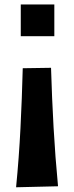

<svg xmlns="http://www.w3.org/2000/svg" viewBox="-20 -605 327 845"><path d="M71.4 -585.3H219.1V-445.7H71.4ZM50.8 219.2Q63.5 89.8 70.1 -41.3Q76.7 -172.4 80.1 -304.7L204.6 -306.6Q208.5 -174.3 215.8 -43.9Q223.1 86.4 235.4 214.8Z"/></svg>

Font: Pinar-DS3-FD Bold
Style: Regular
Weight: 700
Designer: Amin Abedi
Version: Version 3.000